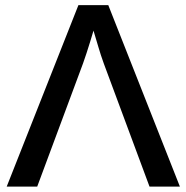

<svg xmlns="http://www.w3.org/2000/svg" viewBox="-20 -708 707 728"><path d="M294.9 -467.8 121.1 -0.5H5.4L277.3 -688.5H390.6L662.1 -0.5H546.9L373.5 -467.3Q361.8 -499.5 352.8 -530.5Q343.8 -561.5 334.5 -591.8Q328.6 -572.3 322 -550.3Q315.4 -528.3 308.3 -507.1Q301.3 -485.8 294.9 -467.8Z"/></svg>

Font: Arimo Medium
Style: Regular
Weight: 500
Designer: Steve Matteson
Foundry: Monotype Imaging Inc.
Version: Version 1.33